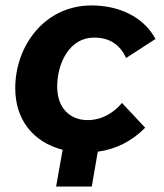

<svg xmlns="http://www.w3.org/2000/svg" viewBox="-20 -549 602 705"><path d="M186 136H317L339 8C406 -1 465 -31 513 -80L428 -171C397 -134 353 -108 302 -108C237 -108 190 -152 190 -231C190 -318 236 -411 325 -411C384 -411 421 -384 443 -336L551 -406C506 -489 415 -529 316 -529C145 -529 36 -382 36 -225C36 -109 102 -27 210 1Z"/></svg>

Font: Fixel Display 20240404
Style: Bold Italic
Weight: 700
Italic angle: -10°
Designer: AlfaBravo + MacPaw
Foundry: Kyrylo Tkachov, Marchela Mozhyna, Serhii Makarenko, Maria Weinstein, Zakhar Kryvoshyya
Version: Version 1.211;Glyphs 3.2 (3225)